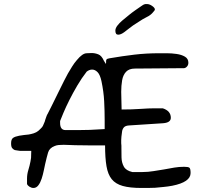

<svg xmlns="http://www.w3.org/2000/svg" viewBox="-20 -942 1001 952"><path d="M146 -10Q136 -10 126.5 -16Q117 -22 114 -29V-57Q114 -78 120.5 -99Q127 -120 131 -141Q133 -149 134 -159.5Q135 -170 135 -194H79Q72 -195 65 -196Q58 -197 53 -198Q46 -201 40.5 -207.5Q35 -214 35 -231Q35 -251 44.5 -258Q54 -265 75 -269Q86 -271 98.5 -272.5Q111 -274 122 -275Q134 -277 147 -281Q160 -285 171 -294Q176 -298 182.5 -305Q189 -312 189 -312Q191 -314 193 -318.5Q195 -323 198 -330Q200 -334 202 -339.5Q204 -345 205 -350Q208 -358 210.5 -365.5Q213 -373 216 -377Q223 -390 237 -418.5Q251 -447 267.5 -480.5Q284 -514 297.5 -541Q311 -568 317 -578Q327 -595 337.5 -612Q348 -629 361 -644Q389 -678 410 -678Q415 -678 421.5 -678.5Q428 -679 435 -679Q451 -679 467.5 -672.5Q484 -666 495 -641Q497 -637 500 -633Q503 -629 505 -625Q506 -628 506 -630.5Q506 -633 506 -634V-639Q506 -644 508.5 -647.5Q511 -651 523 -653Q587 -664 646 -671Q705 -678 769 -678Q783 -678 807 -678Q831 -678 855.5 -674.5Q880 -671 897 -661Q914 -651 914 -631Q914 -620 907.5 -612.5Q901 -605 893 -604L649 -602Q620 -602 605 -586Q590 -570 585.5 -543.5Q581 -517 581 -487Q581 -465 582 -442Q583 -419 583 -399Q633 -399 676 -402Q719 -405 747 -405H787Q827 -392 827 -358Q827 -334 789 -331L620 -320Q601 -319 593.5 -309.5Q586 -300 585 -287.5Q584 -275 582 -264Q581 -256 581 -248Q581 -240 581 -232Q582 -225 582 -219.5Q582 -214 582 -210Q582 -187 582.5 -161.5Q583 -136 594 -116Q605 -96 636 -89H687Q714 -89 741 -93.5Q768 -98 794 -102Q820 -107 844 -111Q868 -115 893 -115Q913 -115 919 -110.5Q925 -106 925 -84Q925 -39 834 -21Q813 -17 791 -15Q769 -13 749 -11Q729 -10 711.5 -10Q694 -10 682 -10Q624 -10 588.5 -20Q553 -30 534 -53.5Q515 -77 508 -118Q501 -159 501 -221H431Q415 -221 395 -221.5Q375 -222 353 -222Q341 -222 326 -223Q311 -224 296 -224Q283 -224 271.5 -223Q260 -222 251 -218Q225 -208 218.5 -186Q212 -164 204 -129Q201 -116 197 -96Q193 -76 186.5 -56Q180 -36 170 -23Q160 -10 146 -10ZM368 -297Q395 -297 425 -298Q455 -299 499 -302V-344Q499 -392 496.5 -440Q494 -488 483 -540Q476 -572 463.5 -584.5Q451 -597 437 -597Q423 -597 410 -587Q385 -555 363 -517.5Q341 -480 323.5 -445Q306 -410 294.5 -382.5Q283 -355 278 -342V-332Q278 -297 305 -297ZM566 -770Q552 -770 552 -790Q552 -802 562 -815Q572 -828 585.5 -839.5Q599 -851 608 -858Q615 -864 622 -869.5Q629 -875 634 -879Q639 -883 652 -892Q665 -901 678 -910Q691 -919 694 -920Q699 -922 701.5 -922Q704 -922 708 -922Q721 -922 734.5 -912.5Q748 -903 748 -895Q748 -891 742 -885L736 -878Q734 -875 730.5 -872.5Q727 -870 725 -868Q721 -864 704 -855.5Q687 -847 671 -836L640 -816Q623 -804 620 -801Q613 -795 596 -782.5Q579 -770 566 -770Z"/></svg>

Font: Fuzzy Bubbles
Style: Regular
Weight: 400
Designer: Robert E. Leuschke
Foundry: Robert E. Leuschke
Version: Version 1.010; ttfautohint (v1.8.3)